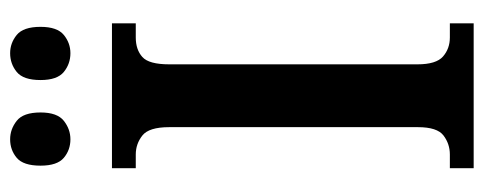

<svg xmlns="http://www.w3.org/2000/svg" viewBox="-308 -647 955 379"><g transform="rotate(-90 169.5 -457.5)"><path d="M27 0V-47H54Q75 -47 91.5 -59.5Q108 -72 108 -110V-601Q108 -641 91.5 -654Q75 -667 54 -667H27V-714H313V-667H285Q261 -667 246.5 -654Q232 -641 232 -601V-111Q232 -74 247.5 -60.5Q263 -47 285 -47H313V0ZM254 -796Q233 -796 217 -809Q201 -822 201 -855Q201 -889 217 -902Q233 -915 254 -915Q274 -915 290 -902Q306 -889 306 -855Q306 -822 290 -809Q274 -796 254 -796ZM84 -796Q63 -796 47.5 -809Q32 -822 32 -855Q32 -889 47.5 -902Q63 -915 84 -915Q104 -915 120.5 -902Q137 -889 137 -855Q137 -822 120.5 -809Q104 -796 84 -796Z"/></g></svg>

Font: Noto Serif Hebrew Condensed SemiBold
Style: Regular
Weight: 600
Width: 3
Designer: Monotype Design Team
Foundry: Monotype Imaging Inc.
Version: Version 2.004; ttfautohint (v1.8.4.7-5d5b)